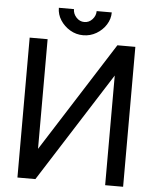

<svg xmlns="http://www.w3.org/2000/svg" viewBox="-59 -939 801 988"><g transform="rotate(5 341.5 -444.5)"><path d="M521.5 -722.7H614.3V0H521.5V-566.4L161.1 0H68.4V-722.7H161.1V-156.2ZM341.3 -758.8Q377.9 -758.8 409.2 -777.1Q440.4 -795.4 459.2 -825Q478 -854.5 478 -888.7H399.9Q399.9 -864.7 382.8 -845.9Q365.7 -827.1 341.3 -827.1Q317.4 -827.1 300 -845.9Q282.7 -864.7 282.7 -888.7H204.6Q204.6 -854.5 223.6 -825Q242.7 -795.4 273.7 -777.1Q304.7 -758.8 341.3 -758.8Z"/></g></svg>

Font: Giphurs SC
Style: Regular
Weight: 400
Version: Version 0.920